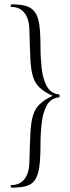

<svg xmlns="http://www.w3.org/2000/svg" viewBox="-20 -745 323 882"><path d="M251 -298Q254 -298 254 -304.5Q254 -311 251 -311Q213 -316 195 -349Q177 -382 171.5 -430.5Q166 -479 166 -529Q166 -592 160.5 -631Q155 -670 140 -690Q125 -710 99.5 -717.5Q74 -725 33 -725Q29 -725 29 -719Q29 -713 33 -713Q71 -713 92.5 -685.5Q114 -658 115 -607Q117 -527 119.5 -475.5Q122 -424 131.5 -393Q141 -362 162.5 -342Q184 -322 222 -305Q184 -287 162.5 -266.5Q141 -246 131.5 -214Q122 -182 119.5 -131Q117 -80 115 -1Q114 50 92.5 77.5Q71 105 33 105Q29 105 29 111Q29 117 33 117Q75 117 101 109.5Q127 102 141 81Q155 60 160.5 21.5Q166 -17 166 -80Q166 -131 171.5 -179.5Q177 -228 195 -261Q213 -294 251 -298Z"/></svg>

Font: Cormorant Garamond Light
Style: Regular
Weight: 300
Designer: Christian Thalmann (Catharsis Fonts)
Foundry: Catharsis Fonts
Version: Version 4.001